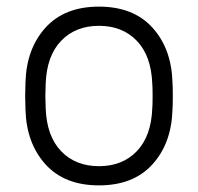

<svg xmlns="http://www.w3.org/2000/svg" viewBox="-20 -550 598 580"><path d="M502 -260Q502 -228 501 -218Q498 -117 440.5 -53.5Q383 10 279 10Q175 10 117.5 -53.5Q60 -117 57 -218L56 -260L57 -302Q60 -403 117.5 -466.5Q175 -530 279 -530Q383 -530 440.5 -466.5Q498 -403 501 -302Q502 -292 502 -260ZM118 -297 117 -260 118 -223Q121 -139 164.5 -93.5Q208 -48 279 -48Q350 -48 393.5 -93.5Q437 -139 440 -223Q441 -233 441 -260Q441 -287 440 -297Q437 -381 393.5 -426.5Q350 -472 279 -472Q208 -472 164.5 -426.5Q121 -381 118 -297Z"/></svg>

Font: Rubik
Style: Regular
Weight: 300
Designer: Hubert & Fischer
Foundry: Hubert & Fischer
Version: Version 1.100